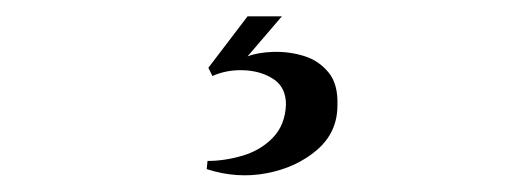

<svg xmlns="http://www.w3.org/2000/svg" viewBox="-20 -21 640 235"><path d="M283 -1H325L283 48Q296 43 315 42.5Q334 42 352 47.5Q370 53 382 67.5Q394 82 393 108Q393 141 368 162.5Q343 184 306.5 191Q270 198 233 186L234 176Q255 176 277 169.5Q299 163 314 147.5Q329 132 330 107Q330 86 315 76Q300 66 279 65Q258 64 240 72Q240 72 237.5 67Q235 62 235 62Z"/></svg>

Font: Cinzel SemiBold
Style: Regular
Weight: 600
Designer: Natanael Gama
Version: Version 2.000